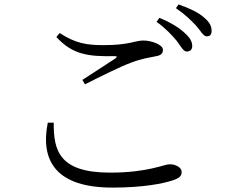

<svg xmlns="http://www.w3.org/2000/svg" viewBox="-20 -837 1040 872"><path d="M783 -651C802 -625 813 -603 828 -603C843 -603 853 -611 853 -628C853 -648 843 -666 818 -688C794 -711 755 -735 704 -756L691 -738C734 -707 762 -676 783 -651ZM871 -720C893 -695 903 -672 919 -672C934 -672 941 -680 941 -697C941 -718 932 -737 905 -759C881 -780 842 -799 791 -817L779 -800C824 -769 848 -744 871 -720ZM236 -669C310 -588 382 -580 499 -582C513 -582 514 -579 503 -571C466 -547 404 -506 354 -474L366 -454C435 -489 527 -535 577 -553C627 -572 657 -575 685 -581C710 -585 720 -593 720 -611C720 -634 668 -653 631 -653C592 -653 569 -632 450 -632C371 -632 322 -641 251 -687ZM224 -280C223 -153 249 -53 480 -53C653 -53 724 -91 751 -91C776 -91 805 -78 805 -56C805 -38 795 -28 765 -18C719 -3 630 15 491 15C237 15 162 -104 197 -280Z"/></svg>

Font: Source Han Serif KR
Style: Regular
Weight: 400
Designer: Ryoko NISHIZUKA 西塚涼子 (kana & ideographs); Frank Grießhammer (Latin, Greek & Cyrillic); Wenlong ZHANG 张文龙 (bopomofo); San
Foundry: Adobe
Version: Version 2.001;hotconv 1.1.0;makeotfexe 2.6.0